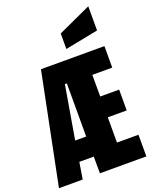

<svg xmlns="http://www.w3.org/2000/svg" viewBox="-193 -1164 1013 1266"><g transform="rotate(-20 313.5 -530.5)"><path d="M355 -845.7V-954.6L586.9 -1061V-891.6ZM282.7 0 282.2 -58.6V-117.2H180.7L161.6 0H-4.9L151.9 -777.8H597.2V-627H457.5V-475.1H590.3V-329.1H457.5V-151.9H608.4V0ZM280.3 -631.8H266.6L203.1 -258.8H280.3Z"/></g></svg>

Font: Anton
Style: Regular
Weight: 400
Foundry: vernon adams
Version: Version 1.000